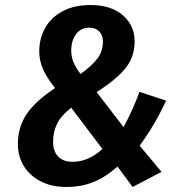

<svg xmlns="http://www.w3.org/2000/svg" viewBox="-20 -727 726 763"><path d="M515 -563Q515 -500 478 -455Q441 -410 364 -361L471 -222Q508 -289 534 -362L640 -327Q598 -235 535 -148L622 -44L507 16L447 -65Q398 -22 350 -3Q302 16 243 16Q185 16 141.5 -6.5Q98 -29 74.5 -67.5Q51 -106 51 -155Q51 -221 85.5 -273Q120 -325 199 -377Q166 -418 151 -452Q136 -486 136 -523Q136 -574 159.5 -616Q183 -658 229 -682.5Q275 -707 340 -707Q421 -707 468 -666.5Q515 -626 515 -563ZM263 -526Q263 -502 272 -480Q281 -458 300 -433Q346 -466 367.5 -495Q389 -524 389 -562Q389 -587 374.5 -602Q360 -617 335 -617Q301 -617 282 -591Q263 -565 263 -526ZM191 -163Q191 -126 211 -105Q231 -84 269 -84Q331 -84 387 -135L263 -299Q222 -267 206.5 -234.5Q191 -202 191 -163Z"/></svg>

Font: Fira Sans Condensed SemiBold
Style: Italic
Weight: 600
Width: 3
Italic angle: -8°
Designer: bBox Type GmbH & Carrois Corporate GbR & Edenspiekermann AG
Foundry: bBox Type GmbH & Carrois Corporate GbR & Edenspiekermann AG
Version: Version 4.301